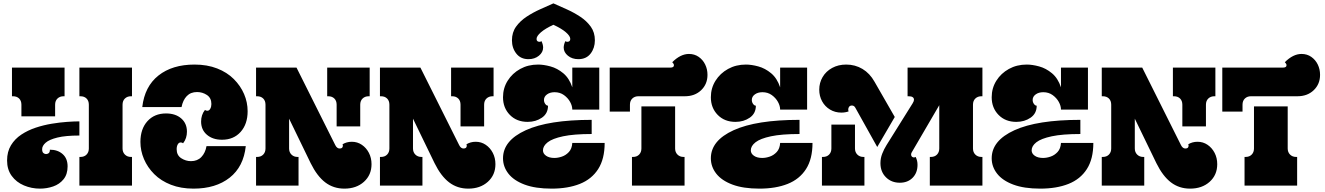

<svg xmlns="http://www.w3.org/2000/svg" viewBox="-20 -1101 7861 1139"><path d="M451 -530V-700H763V-530H757Q735 -530 721 -516.5Q707 -503 707 -480V-220Q707 -198 721 -184Q735 -170 757 -170H763V0H451V-170H457Q480 -170 493.5 -184Q507 -198 507 -220V-480Q507 -503 493.5 -516.5Q480 -530 457 -530ZM51 -700H363V-530H357Q335 -530 321 -516.5Q307 -503 307 -480V-411H107V-480Q107 -503 93.5 -516.5Q80 -530 57 -530H51ZM22 -149Q22 -201 45 -239Q68 -277 106.5 -302.5Q145 -328 191.5 -343.5Q238 -359 286.5 -367Q335 -375 378 -378Q421 -381 451 -381V-297Q369 -297 320.5 -285Q272 -273 251 -254.5Q230 -236 230 -216Q230 -199 237.5 -193Q245 -187 253 -187Q262 -187 269 -192.5Q276 -198 276 -213Q322 -213 351.5 -187Q381 -161 381 -114Q381 -67 357 -37.5Q333 -8 295.5 5Q258 18 217 18Q167 18 122 -1Q77 -20 49.5 -57.5Q22 -95 22 -149Z M824 -466Q838 -588 920 -653Q1002 -718 1134 -718Q1209 -718 1268 -695Q1327 -672 1367 -632Q1407 -592 1428 -543Q1449 -494 1449 -441Q1449 -365 1407.5 -318.5Q1366 -272 1297 -272Q1242 -272 1207.5 -301.5Q1173 -331 1173 -380Q1173 -399 1178.5 -416.5Q1184 -434 1196 -449Q1201 -444 1210 -444Q1221 -444 1227.5 -456Q1234 -468 1234 -484Q1234 -520 1207.5 -537.5Q1181 -555 1149 -555Q1111 -555 1088 -531Q1065 -507 1057 -466ZM1438 -234Q1425 -112 1342.5 -47Q1260 18 1128 18Q1053 18 994 -5Q935 -28 895 -68Q855 -108 834 -157.5Q813 -207 813 -259Q813 -336 854.5 -382Q896 -428 965 -428Q1021 -428 1055 -398.5Q1089 -369 1089 -320Q1089 -301 1083.5 -283.5Q1078 -266 1066 -251Q1061 -256 1052 -256Q1041 -256 1034.5 -244.5Q1028 -233 1028 -216Q1028 -180 1055 -162.5Q1082 -145 1113 -145Q1151 -145 1174.5 -169.5Q1198 -194 1205 -234Z M1499 -530V-700H1739L1969 -240Q1979 -220 1995 -220Q2014 -220 2014 -237Q2014 -241 2012 -245Q2023 -252 2037 -256Q2051 -260 2067 -260Q2100 -260 2126.5 -242Q2153 -224 2168.5 -194Q2184 -164 2184 -127Q2184 -63 2139 -22.5Q2094 18 2023 18Q1958 18 1909.5 -19Q1861 -56 1823 -133L1695 -397V-220Q1695 -198 1709 -184Q1723 -170 1745 -170H1751V0H1499V-170H1505Q1528 -170 1541.5 -184Q1555 -198 1555 -220V-480Q1555 -503 1541.5 -516.5Q1528 -530 1505 -530ZM1921 -530V-700H2173V-530H2167Q2145 -530 2131 -516.5Q2117 -503 2117 -480V-351H1977V-480Q1977 -503 1963.5 -516.5Q1950 -530 1927 -530Z M2234 -530V-700H2474L2704 -240Q2714 -220 2730 -220Q2749 -220 2749 -237Q2749 -241 2747 -245Q2758 -252 2772 -256Q2786 -260 2802 -260Q2835 -260 2861.5 -242Q2888 -224 2903.5 -194Q2919 -164 2919 -127Q2919 -63 2874 -22.5Q2829 18 2758 18Q2693 18 2644.5 -19Q2596 -56 2558 -133L2430 -397V-220Q2430 -198 2444 -184Q2458 -170 2480 -170H2486V0H2234V-170H2240Q2263 -170 2276.5 -184Q2290 -198 2290 -220V-480Q2290 -503 2276.5 -516.5Q2263 -530 2240 -530ZM2656 -530V-700H2908V-530H2902Q2880 -530 2866 -516.5Q2852 -503 2852 -480V-351H2712V-480Q2712 -503 2698.5 -516.5Q2685 -530 2662 -530Z M2964 -524Q2964 -578 2991.5 -622Q3019 -666 3066 -692Q3113 -718 3172 -718Q3205 -718 3245.5 -707Q3286 -696 3321.5 -666.5Q3357 -637 3375 -583V-700H3535V-451H3375Q3375 -473 3362 -496.5Q3349 -520 3325.5 -537Q3302 -554 3270 -554Q3243 -554 3225 -541Q3207 -528 3207 -508Q3207 -495 3214.5 -484.5Q3222 -474 3231 -474Q3231 -428 3195 -403Q3159 -378 3110 -378Q3045 -378 3004.5 -419.5Q2964 -461 2964 -524ZM2964 -162Q2964 -267 3099 -328.5Q3234 -390 3490 -390V-306Q3384 -306 3320.5 -292.5Q3257 -279 3229 -257Q3201 -235 3201 -209Q3201 -190 3219.5 -177Q3238 -164 3269 -164Q3290 -164 3313.5 -172Q3337 -180 3355 -199.5Q3373 -219 3375 -253H3567Q3567 -158 3528.5 -98Q3490 -38 3419.5 -10Q3349 18 3252 18Q3156 18 3092 -6Q3028 -30 2996 -71Q2964 -112 2964 -162ZM3509 -862Q3509 -816 3483.5 -783Q3458 -750 3411 -750Q3374 -750 3349 -770.5Q3324 -791 3324 -819Q3324 -827 3326.5 -837Q3329 -847 3334 -857Q3339 -853 3345 -853Q3363 -853 3363 -870Q3363 -887 3337 -909.5Q3311 -932 3263 -954Q3215 -932 3189 -909.5Q3163 -887 3163 -870Q3163 -853 3181 -853Q3187 -853 3192 -857Q3197 -847 3199.5 -837Q3202 -827 3202 -819Q3202 -791 3177 -770.5Q3152 -750 3115 -750Q3069 -750 3043 -783Q3017 -816 3017 -862Q3017 -909 3041.5 -943Q3066 -977 3104 -1002Q3142 -1027 3184.5 -1046Q3227 -1065 3263 -1081Q3299 -1065 3341.5 -1046Q3384 -1027 3422 -1002Q3460 -977 3484.5 -943Q3509 -909 3509 -862Z M3597 -439V-700H3957Q3978 -700 3978 -714Q3978 -719 3975 -723.5Q3972 -728 3968 -732Q4017 -781 4067 -781Q4100 -781 4125 -763.5Q4150 -746 4163.5 -718Q4177 -690 4177 -657Q4177 -602 4139.5 -566Q4102 -530 4043 -530H3767Q3745 -530 3731 -516.5Q3717 -503 3717 -480V-439ZM4041 0H3729V-170H3735Q3758 -170 3771.5 -184Q3785 -198 3785 -220V-470H3985V-220Q3985 -198 3999 -184Q4013 -170 4035 -170H4041Z M4197 -524Q4197 -578 4224.5 -622Q4252 -666 4299 -692Q4346 -718 4405 -718Q4438 -718 4478.5 -707Q4519 -696 4554.5 -666.5Q4590 -637 4608 -583V-700H4768V-451H4608Q4608 -473 4595 -496.5Q4582 -520 4558.5 -537Q4535 -554 4503 -554Q4476 -554 4458 -541Q4440 -528 4440 -508Q4440 -495 4447.5 -484.5Q4455 -474 4464 -474Q4464 -428 4428 -403Q4392 -378 4343 -378Q4278 -378 4237.5 -419.5Q4197 -461 4197 -524ZM4197 -162Q4197 -267 4332 -328.5Q4467 -390 4723 -390V-306Q4617 -306 4553.5 -292.5Q4490 -279 4462 -257Q4434 -235 4434 -209Q4434 -190 4452.5 -177Q4471 -164 4502 -164Q4523 -164 4546.5 -172Q4570 -180 4588 -199.5Q4606 -219 4608 -253H4800Q4800 -158 4761.5 -98Q4723 -38 4652.5 -10Q4582 18 4485 18Q4389 18 4325 -6Q4261 -30 4229 -71Q4197 -112 4197 -162Z M5288 -407 5184 -229 5054 -462Q5047 -475 5034 -475Q5023 -475 5017.5 -468Q5012 -461 5012 -452Q5012 -449 5012.5 -446Q5013 -443 5014 -440Q4994 -433 4971 -433Q4934 -433 4904 -451Q4874 -469 4857 -500Q4840 -531 4840 -569Q4840 -610 4860 -644Q4880 -678 4916.5 -698Q4953 -718 5000 -718Q5053 -718 5096.5 -692Q5140 -666 5168 -616ZM5364 -700H5808V-530H5802Q5780 -530 5766 -516.5Q5752 -503 5752 -480V-220Q5752 -198 5766 -184Q5780 -170 5802 -170H5808V0H5496V-170H5502Q5525 -170 5538.5 -184Q5552 -198 5552 -220V-477L5388 -196Q5385 -190 5385 -185Q5385 -175 5392 -170Q5397 -167 5402 -167Q5406 -167 5412 -170Q5417 -160 5420 -148.5Q5423 -137 5423 -123Q5423 -76 5394 -46.5Q5365 -17 5318 -17Q5268 -17 5235.5 -49.5Q5203 -82 5203 -133Q5203 -162 5213.5 -189Q5224 -216 5239 -240L5394 -488Q5402 -501 5402 -509Q5402 -530 5370 -530H5364ZM5108 -170V0H4856V-170H4862Q4885 -170 4898.5 -184Q4912 -198 4912 -220V-362H5052V-220Q5052 -198 5066 -184Q5080 -170 5102 -170Z M5863 -524Q5863 -578 5890.5 -622Q5918 -666 5965 -692Q6012 -718 6071 -718Q6104 -718 6144.5 -707Q6185 -696 6220.5 -666.5Q6256 -637 6274 -583V-700H6434V-451H6274Q6274 -473 6261 -496.5Q6248 -520 6224.5 -537Q6201 -554 6169 -554Q6142 -554 6124 -541Q6106 -528 6106 -508Q6106 -495 6113.5 -484.5Q6121 -474 6130 -474Q6130 -428 6094 -403Q6058 -378 6009 -378Q5944 -378 5903.5 -419.5Q5863 -461 5863 -524ZM5863 -162Q5863 -267 5998 -328.5Q6133 -390 6389 -390V-306Q6283 -306 6219.5 -292.5Q6156 -279 6128 -257Q6100 -235 6100 -209Q6100 -190 6118.5 -177Q6137 -164 6168 -164Q6189 -164 6212.5 -172Q6236 -180 6254 -199.5Q6272 -219 6274 -253H6466Q6466 -158 6427.5 -98Q6389 -38 6318.5 -10Q6248 18 6151 18Q6055 18 5991 -6Q5927 -30 5895 -71Q5863 -112 5863 -162Z M6516 -530V-700H6756L6986 -240Q6996 -220 7012 -220Q7031 -220 7031 -237Q7031 -241 7029 -245Q7040 -252 7054 -256Q7068 -260 7084 -260Q7117 -260 7143.5 -242Q7170 -224 7185.5 -194Q7201 -164 7201 -127Q7201 -63 7156 -22.5Q7111 18 7040 18Q6975 18 6926.5 -19Q6878 -56 6840 -133L6712 -397V-220Q6712 -198 6726 -184Q6740 -170 6762 -170H6768V0H6516V-170H6522Q6545 -170 6558.5 -184Q6572 -198 6572 -220V-480Q6572 -503 6558.5 -516.5Q6545 -530 6522 -530ZM6938 -530V-700H7190V-530H7184Q7162 -530 7148 -516.5Q7134 -503 7134 -480V-351H6994V-480Q6994 -503 6980.5 -516.5Q6967 -530 6944 -530Z M7231 -439V-700H7591Q7612 -700 7612 -714Q7612 -719 7609 -723.5Q7606 -728 7602 -732Q7651 -781 7701 -781Q7734 -781 7759 -763.5Q7784 -746 7797.5 -718Q7811 -690 7811 -657Q7811 -602 7773.5 -566Q7736 -530 7677 -530H7401Q7379 -530 7365 -516.5Q7351 -503 7351 -480V-439ZM7675 0H7363V-170H7369Q7392 -170 7405.5 -184Q7419 -198 7419 -220V-470H7619V-220Q7619 -198 7633 -184Q7647 -170 7669 -170H7675Z"/></svg>

Font: Exile
Style: Regular
Weight: 400
Designer: Bartłomiej Rózga @rozgatype
Version: Version 1.000; ttfautohint (v1.8.4.7-5d5b)